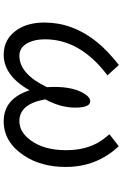

<svg xmlns="http://www.w3.org/2000/svg" viewBox="168 -790 664 1040"><g transform="rotate(90 500.0 -270.0)"><path d="M772 -581.1Q884.3 -461.9 884.3 -293.9Q884.3 -158.7 820.3 -64.5Q748 42 636.7 42Q514.6 42 469.2 -98.1Q389.6 42 276.4 42Q189.9 42 140.6 -31.7Q102.1 -89.8 102.1 -179.2Q102.1 -330.6 205.1 -460Q252 -519 332 -582L388.2 -520Q192.9 -373 192.9 -182.1Q192.9 -131.8 208.5 -97.2Q232.4 -43 282.2 -43Q379.9 -43 452.1 -191.9Q450.7 -214.8 450.7 -231.4Q450.7 -346.2 494.1 -404.3Q510.7 -426.8 528.3 -426.8Q563 -426.8 563 -345.7Q563 -266.1 518.1 -183.1Q543 -43 635.7 -43Q696.8 -43 741.7 -106.4Q793.5 -178.2 793.5 -295.9Q793.5 -397 752.4 -469.2Q735.4 -498.5 707 -530.8Z"/></g></svg>

Font: FORM UDPGothic
Style: Regular
Weight: 400
Foundry: Pronama LLC
Version: Version 1.05101